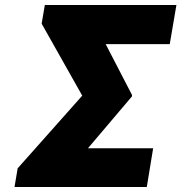

<svg xmlns="http://www.w3.org/2000/svg" viewBox="-20 -753 740 773"><path d="M596.6 -156.2 571 0H38.4L51.1 -75.3L311.1 -367.9L147.7 -657.7L160.5 -733H690.3L663.4 -575.3H405.5L511.4 -370.7V-365.1L334.2 -156.2Z"/></svg>

Font: Inter UI Black
Style: Italic
Weight: 900
Italic angle: -9.39999°
Designer: Rasmus Andersson
Foundry: rsms
Version: 3.2;8d6f07862